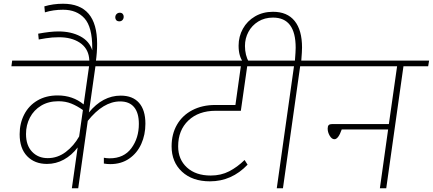

<svg xmlns="http://www.w3.org/2000/svg" viewBox="-20 -1006 2313 1026"><path d="M455 -405Q529 -495 625 -495Q689 -495 723 -456.5Q757 -418 757 -345Q757 -286 735 -237Q713 -188 670.5 -158.5Q628 -129 569 -129Q553 -129 535 -132V-163Q551 -160 566 -160Q642 -160 682 -214Q722 -268 722 -344Q722 -403 696.5 -433.5Q671 -464 622 -464Q532 -464 449 -360L398 0H364L395 -218Q363 -176 321 -153Q279 -130 231 -130Q165 -130 125 -171.5Q85 -213 85 -289Q85 -347 109.5 -394.5Q134 -442 180 -469Q226 -496 288 -496Q369 -496 427 -448L456 -652H41L45 -682H900L895 -652H490ZM403 -277 423 -418Q392 -440 361 -452.5Q330 -465 292 -465Q239 -465 200 -441.5Q161 -418 140 -378Q119 -338 119 -290Q119 -229 151.5 -195Q184 -161 235 -161Q288 -161 331.5 -194Q375 -227 403 -277Z M499 -772Q499 -726 492 -676H458Q458 -682 456 -698Q449 -750 405.5 -778.5Q362 -807 295 -807Q258 -807 225 -801.5Q192 -796 187 -795L184 -826Q249 -838 292 -838Q360 -838 409 -812Q458 -786 473 -737V-750Q473 -862 431.5 -908Q390 -954 317 -954Q265 -954 220 -940L217 -972Q264 -986 317 -986Q499 -986 499 -772ZM596 -913Q596 -924 603 -931Q610 -938 620 -938Q630 -938 635.5 -932Q641 -926 641 -917Q641 -906 634.5 -899Q628 -892 618 -892Q607 -892 601.5 -898Q596 -904 596 -913Z M932 -224Q932 -154 979 -111Q1026 -68 1106 -68Q1161 -68 1204.5 -90.5Q1248 -113 1287 -151L1303 -126Q1218 -37 1102 -37Q1008 -37 952.5 -88.5Q897 -140 897 -224Q897 -290 926 -340Q955 -390 1008 -417.5Q1061 -445 1130 -445H1238L1267 -652H868L873 -682H1446L1441 -652H1301L1267 -414H1133Q1041 -414 986.5 -362Q932 -310 932 -224Z M1717 -652H1584L1492 0H1459L1551 -652H1418L1423 -682H1556Q1560 -732 1560 -751Q1560 -912 1439 -912Q1394 -912 1360 -891Q1326 -870 1307.5 -835.5Q1289 -801 1289 -760Q1289 -736 1294.5 -713.5Q1300 -691 1309 -678L1280 -673Q1255 -705 1255 -762Q1255 -811 1278 -852.5Q1301 -894 1343 -918.5Q1385 -943 1439 -943Q1515 -943 1554.5 -894Q1594 -845 1594 -752Q1594 -732 1590 -682H1721Z M2268 -652H2136L2044 0H2010L2054 -314H1806Q1788 -262 1767 -262Q1753 -262 1742 -280.5Q1731 -299 1731 -319Q1731 -332 1736.5 -337.5Q1742 -343 1754 -343H2058L2102 -652H1689L1694 -682H2273Z"/></svg>

Font: FiraGO UltraLight
Style: Italic
Weight: 200
Italic angle: -8°
Designer: bBox Type GmbH
Foundry: bBox Type GmbH
Version: Version 1.001